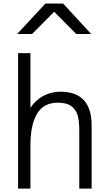

<svg xmlns="http://www.w3.org/2000/svg" viewBox="-20 -1100 640 1120"><path d="M85.5 -790H157.5V-471Q187.5 -517 233.5 -541Q279.5 -565 332.5 -565Q514.5 -565 514.5 -368V0H442.5V-336Q442.5 -387 434.5 -421.5Q426.5 -456 399.2 -478.5Q372 -501 317.5 -501Q234 -501 195.8 -436Q157.5 -371 157.5 -253V0H85.5ZM245 -1079.5H348L512 -901.5H425L296 -1031.5L167 -901.5H80Z"/></svg>

Font: JuliaMono Light
Style: Regular
Weight: 300
Monospace: yes
Designer: cormullion
Foundry: corm
Version: Version 0.054; ttfautohint (v1.8.4)